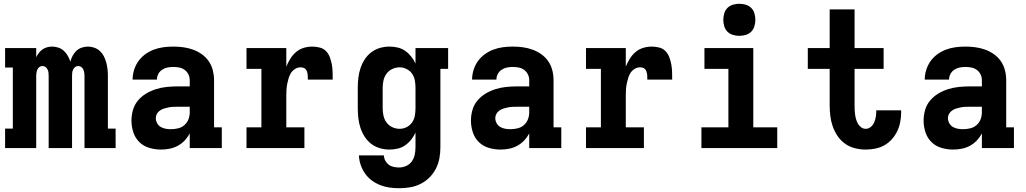

<svg xmlns="http://www.w3.org/2000/svg" viewBox="-20 -785 5440 1018"><path d="M7 0V-103H48V-427H7V-530H172V-482Q178 -494 186.5 -505Q195 -516 206 -523.5Q217 -531 230 -534.5Q243 -538 257 -538Q273 -538 289.5 -532.5Q306 -527 318.5 -515.5Q331 -504 339.5 -489Q348 -474 353 -458Q357 -474 365 -489Q373 -504 385 -515.5Q397 -527 413.5 -532.5Q430 -538 446 -538Q464 -538 480.5 -532Q497 -526 510 -514Q523 -502 531 -486Q539 -470 543.5 -453Q548 -436 550 -418.5Q552 -401 552 -384V-103H593V0H428V-384Q428 -392 426.5 -400.5Q425 -409 421.5 -417Q418 -425 410.5 -430Q403 -435 395 -435Q386 -435 379 -430Q372 -425 368 -417Q364 -409 363 -400.5Q362 -392 362 -384V0H238V-384Q238 -392 237 -400.5Q236 -409 232 -417Q228 -425 221 -430Q214 -435 205 -435Q197 -435 189.5 -430Q182 -425 178.5 -417Q175 -409 173.5 -400.5Q172 -392 172 -384V0Z M834 8Q834 8 834 8Q834 8 834 8H833Q802 8 771.5 -1Q741 -10 719 -31.5Q697 -53 687 -83.5Q677 -114 677 -145Q677 -174 685 -202Q693 -230 711.5 -252Q730 -274 755 -289Q780 -304 807.5 -312.5Q835 -321 864 -324Q893 -327 921 -327H986V-360Q986 -376 979 -390.5Q972 -405 959 -414.5Q946 -424 930 -427Q914 -430 898 -430Q883 -430 868 -427Q853 -424 840 -415.5Q827 -407 819.5 -393Q812 -379 812 -363H683Q683 -363 683 -363Q683 -363 683 -363Q683 -389 691 -414.5Q699 -440 714 -461Q729 -482 750.5 -497.5Q772 -513 796 -522Q820 -531 846 -534.5Q872 -538 898 -538Q925 -538 951.5 -534.5Q978 -531 1003 -522Q1028 -513 1050 -497.5Q1072 -482 1087 -460Q1102 -438 1108.5 -412Q1115 -386 1115 -360V-110H1156V0H986V-78Q975 -57 959 -40Q943 -23 922.5 -12Q902 -1 879.5 3.5Q857 8 834 8ZM886 -100Q905 -100 924 -104.5Q943 -109 957.5 -121.5Q972 -134 979 -152Q986 -170 986 -189V-219H921Q909 -219 897 -218.5Q885 -218 873 -215.5Q861 -213 849.5 -209.5Q838 -206 828 -199Q818 -192 812 -181.5Q806 -171 806 -159Q806 -145 813 -132Q820 -119 832 -112Q844 -105 858 -102.5Q872 -100 886 -100Z M1287 0V-110H1366V-420H1287V-530H1498V-432Q1507 -454 1519.5 -474Q1532 -494 1549.5 -509Q1567 -524 1589.5 -531Q1612 -538 1636 -538Q1655 -538 1675 -533Q1695 -528 1708.5 -514Q1722 -500 1729 -481Q1736 -462 1739.5 -442.5Q1743 -423 1743.5 -403Q1744 -383 1744 -363H1612Q1612 -370 1612 -377.5Q1612 -385 1611 -392Q1610 -399 1607.5 -406Q1605 -413 1600 -418.5Q1595 -424 1587.5 -426Q1580 -428 1573 -428Q1558 -428 1544.5 -419.5Q1531 -411 1523 -398.5Q1515 -386 1510.5 -371Q1506 -356 1503 -341Q1500 -326 1499 -311Q1498 -296 1498 -281V-110H1594V0Z M2096 213Q2071 213 2045.5 209.5Q2020 206 1996 196.5Q1972 187 1951 171.5Q1930 156 1915.5 135Q1901 114 1892.5 89.5Q1884 65 1883 39H2015Q2016 54 2023 67Q2030 80 2041.5 88.5Q2053 97 2067.5 100Q2082 103 2096 103Q2116 103 2134.5 94.5Q2153 86 2164 70Q2175 54 2179 34.5Q2183 15 2183 -5V-82Q2174 -62 2160 -44.5Q2146 -27 2128 -14.5Q2110 -2 2088.5 3Q2067 8 2045 8Q2019 8 1993.5 0.5Q1968 -7 1947.5 -23Q1927 -39 1913 -61Q1899 -83 1891 -107.5Q1883 -132 1880 -158Q1877 -184 1877 -210V-320Q1877 -346 1880 -372Q1883 -398 1891 -422.5Q1899 -447 1913 -469Q1927 -491 1947.5 -507Q1968 -523 1993.5 -530.5Q2019 -538 2045 -538Q2067 -538 2088.5 -533Q2110 -528 2128 -515.5Q2146 -503 2160 -485.5Q2174 -468 2183 -448V-530H2356V-420H2315V-5Q2315 24 2310 53Q2305 82 2291.5 108.5Q2278 135 2257 156Q2236 177 2210 190Q2184 203 2155 208Q2126 213 2096 213ZM2099 -102Q2118 -102 2136 -111Q2154 -120 2165 -136Q2176 -152 2179.5 -171.5Q2183 -191 2183 -210V-320Q2183 -339 2179.5 -358.5Q2176 -378 2165 -394Q2154 -410 2136 -419Q2118 -428 2099 -428Q2079 -428 2060.5 -419.5Q2042 -411 2030 -395Q2018 -379 2013.5 -359.5Q2009 -340 2009 -320V-210Q2009 -190 2013.5 -170.5Q2018 -151 2030 -135Q2042 -119 2060.5 -110.5Q2079 -102 2099 -102Z M2634 8Q2634 8 2634 8Q2634 8 2634 8H2633Q2602 8 2571.5 -1Q2541 -10 2519 -31.5Q2497 -53 2487 -83.5Q2477 -114 2477 -145Q2477 -174 2485 -202Q2493 -230 2511.5 -252Q2530 -274 2555 -289Q2580 -304 2607.5 -312.5Q2635 -321 2664 -324Q2693 -327 2721 -327H2786V-360Q2786 -376 2779 -390.5Q2772 -405 2759 -414.5Q2746 -424 2730 -427Q2714 -430 2698 -430Q2683 -430 2668 -427Q2653 -424 2640 -415.5Q2627 -407 2619.5 -393Q2612 -379 2612 -363H2483Q2483 -363 2483 -363Q2483 -363 2483 -363Q2483 -389 2491 -414.5Q2499 -440 2514 -461Q2529 -482 2550.5 -497.5Q2572 -513 2596 -522Q2620 -531 2646 -534.5Q2672 -538 2698 -538Q2725 -538 2751.5 -534.5Q2778 -531 2803 -522Q2828 -513 2850 -497.5Q2872 -482 2887 -460Q2902 -438 2908.5 -412Q2915 -386 2915 -360V-110H2956V0H2786V-78Q2775 -57 2759 -40Q2743 -23 2722.5 -12Q2702 -1 2679.5 3.5Q2657 8 2634 8ZM2686 -100Q2705 -100 2724 -104.5Q2743 -109 2757.5 -121.5Q2772 -134 2779 -152Q2786 -170 2786 -189V-219H2721Q2709 -219 2697 -218.5Q2685 -218 2673 -215.5Q2661 -213 2649.5 -209.5Q2638 -206 2628 -199Q2618 -192 2612 -181.5Q2606 -171 2606 -159Q2606 -145 2613 -132Q2620 -119 2632 -112Q2644 -105 2658 -102.5Q2672 -100 2686 -100Z M3087 0V-110H3166V-420H3087V-530H3298V-432Q3307 -454 3319.5 -474Q3332 -494 3349.5 -509Q3367 -524 3389.5 -531Q3412 -538 3436 -538Q3455 -538 3475 -533Q3495 -528 3508.5 -514Q3522 -500 3529 -481Q3536 -462 3539.5 -442.5Q3543 -423 3543.5 -403Q3544 -383 3544 -363H3412Q3412 -370 3412 -377.5Q3412 -385 3411 -392Q3410 -399 3407.5 -406Q3405 -413 3400 -418.5Q3395 -424 3387.5 -426Q3380 -428 3373 -428Q3358 -428 3344.5 -419.5Q3331 -411 3323 -398.5Q3315 -386 3310.5 -371Q3306 -356 3303 -341Q3300 -326 3299 -311Q3298 -296 3298 -281V-110H3394V0Z M3699 0V-110H3842V-420H3715V-530H3974V-110H4101V0ZM3900 -595Q3883 -595 3866 -600Q3849 -605 3837 -617Q3825 -629 3820 -646Q3815 -663 3815 -680Q3815 -697 3820 -714Q3825 -731 3837 -743Q3849 -755 3866 -760Q3883 -765 3900 -765Q3917 -765 3934 -760Q3951 -755 3963 -743Q3975 -731 3980 -714Q3985 -697 3985 -680Q3985 -663 3980 -646Q3975 -629 3963 -617Q3951 -605 3934 -600Q3917 -595 3900 -595Z M4570 8Q4541 8 4513 1Q4485 -6 4461.5 -22.5Q4438 -39 4421.5 -63Q4405 -87 4395.5 -114Q4386 -141 4382.5 -169.5Q4379 -198 4379 -226V-420H4263V-530H4379V-735H4511V-530H4665V-420H4511V-226Q4511 -214 4511.5 -201Q4512 -188 4514 -175.5Q4516 -163 4519.5 -151Q4523 -139 4529.5 -128Q4536 -117 4546.5 -109.5Q4557 -102 4570 -102Q4585 -102 4597 -112Q4609 -122 4615 -136Q4621 -150 4623.5 -165Q4626 -180 4626 -195Q4626 -196 4626 -197.5Q4626 -199 4626 -200H4758Q4758 -198 4758 -195Q4758 -192 4758 -189Q4758 -163 4753 -137.5Q4748 -112 4737 -89Q4726 -66 4708.5 -46.5Q4691 -27 4668.5 -14.5Q4646 -2 4620.5 3Q4595 8 4570 8Z M5034 8Q5034 8 5034 8Q5034 8 5034 8H5033Q5002 8 4971.5 -1Q4941 -10 4919 -31.5Q4897 -53 4887 -83.5Q4877 -114 4877 -145Q4877 -174 4885 -202Q4893 -230 4911.5 -252Q4930 -274 4955 -289Q4980 -304 5007.5 -312.5Q5035 -321 5064 -324Q5093 -327 5121 -327H5186V-360Q5186 -376 5179 -390.5Q5172 -405 5159 -414.5Q5146 -424 5130 -427Q5114 -430 5098 -430Q5083 -430 5068 -427Q5053 -424 5040 -415.5Q5027 -407 5019.5 -393Q5012 -379 5012 -363H4883Q4883 -363 4883 -363Q4883 -363 4883 -363Q4883 -389 4891 -414.5Q4899 -440 4914 -461Q4929 -482 4950.5 -497.5Q4972 -513 4996 -522Q5020 -531 5046 -534.5Q5072 -538 5098 -538Q5125 -538 5151.5 -534.5Q5178 -531 5203 -522Q5228 -513 5250 -497.5Q5272 -482 5287 -460Q5302 -438 5308.5 -412Q5315 -386 5315 -360V-110H5356V0H5186V-78Q5175 -57 5159 -40Q5143 -23 5122.5 -12Q5102 -1 5079.5 3.5Q5057 8 5034 8ZM5086 -100Q5105 -100 5124 -104.5Q5143 -109 5157.5 -121.5Q5172 -134 5179 -152Q5186 -170 5186 -189V-219H5121Q5109 -219 5097 -218.5Q5085 -218 5073 -215.5Q5061 -213 5049.5 -209.5Q5038 -206 5028 -199Q5018 -192 5012 -181.5Q5006 -171 5006 -159Q5006 -145 5013 -132Q5020 -119 5032 -112Q5044 -105 5058 -102.5Q5072 -100 5086 -100Z"/></svg>

Font: Iosevka Slab XBdEx
Style: Regular
Weight: 800
Width: 7
Monospace: yes
Designer: Belleve Invis
Foundry: Belleve Invis
Version: Version 11.1.0; ttfautohint (v1.8.3)